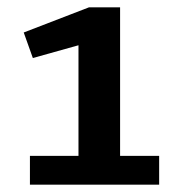

<svg xmlns="http://www.w3.org/2000/svg" viewBox="-20 -944 495 526"><path d="M62 -517V-438H416V-517H309V-924H224L45 -855L70 -785L195 -820V-517Z"/></svg>

Font: Rosario
Style: Bold
Weight: 700
Designer: Hector Gatti
Foundry: Omnibus Type
Version: Version 1.100